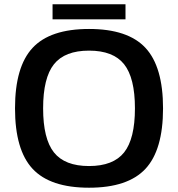

<svg xmlns="http://www.w3.org/2000/svg" viewBox="-20 -855 830 895"><path d="M132 -632Q214 -720 395 -720Q576 -720 658 -632Q740 -544 740 -350Q740 -156 658 -68Q576 20 395 20Q214 20 132 -68Q50 -156 50 -350Q50 -544 132 -632ZM558.5 -555.5Q508 -619 395 -619Q282 -619 231.5 -555.5Q181 -492 181 -350Q181 -208 231.5 -144.5Q282 -81 395 -81Q508 -81 558.5 -144.5Q609 -208 609 -350Q609 -492 558.5 -555.5ZM225 -835H565V-765H225Z"/></svg>

Font: Fivo Sans Med
Style: Regular
Weight: 450
Designer: Alexander Slobzheninov
Foundry: Alexander Slobzheninov
Version: 1.0